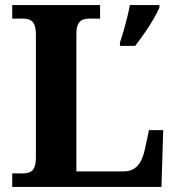

<svg xmlns="http://www.w3.org/2000/svg" viewBox="-20 -734 694 754"><path d="M28 0V-53H70Q84.6 -53 96.3 -57.5Q108 -62 114.5 -76Q121 -90 121 -118V-596Q121 -624.9 114.3 -638.4Q107.6 -652 96.3 -656.5Q85 -661 70 -661H28V-714H373V-661H331Q317.3 -661 305.8 -657Q294.3 -652.9 287.2 -639.9Q280 -626.9 280 -600V-61H466Q489 -61 505.5 -71Q522 -81 532.5 -100.5Q543 -120 549 -148L565 -223H621L614 0ZM451 -567Q458 -587 465.5 -613Q473 -639 479.5 -665.5Q486 -692 490 -714H606V-704Q597 -683 581 -656Q565 -629 546.5 -602.5Q528 -576 511 -554H451Z"/></svg>

Font: Noto Serif Kannada
Style: Regular
Weight: 400
Designer: Universal Thirst, Indian Type Foundry and the Monotype Design Team
Foundry: Monotype Imaging Inc.
Version: Version 2.003